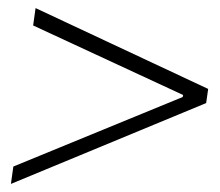

<svg xmlns="http://www.w3.org/2000/svg" viewBox="-20 -557 545 475"><path d="M68 -537 495 -337 490 -302 7 -102 13 -145 432 -317 433 -322 62 -494Z"/></svg>

Font: Brygada 1918 Medium
Style: Italic
Weight: 500
Italic angle: -8°
Designer: Mateusz Machalski | Borys Kosmynka | Przemek Hoffer
Foundry: NIEPODLEGLA 2018
Version: Version 3.006